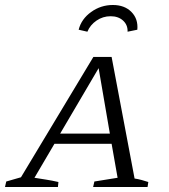

<svg xmlns="http://www.w3.org/2000/svg" viewBox="-51 -749 676 769"><path d="M488 -34Q502 -32 516.5 -28Q531 -24 543 -20L540 0H322L327 -22L420 -37L396 -173H167L87 -37Q111 -33 134 -29.5Q157 -26 183 -20L181 0H-31L-26 -22L33 -39L323 -521H396ZM190 -214H389L344 -476ZM401 -729Q448 -729 475.5 -701Q503 -673 499 -630L460 -622Q461 -649 442 -666.5Q423 -684 392 -684Q361 -684 335.5 -666.5Q310 -649 299 -622L264 -630Q275 -673 314 -701Q353 -729 401 -729Z"/></svg>

Font: Piazzolla SC Light
Style: Italic
Weight: 300
Italic angle: -11.3°
Designer: Juan Pablo del Peral
Foundry: Huerta Tipografica
Version: Version 1.330